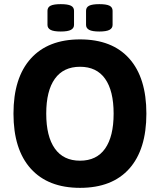

<svg xmlns="http://www.w3.org/2000/svg" viewBox="-20 -898 771 926"><path d="M459 -746Q425 -746 410 -754Q395 -762 395 -778V-846Q395 -863 410 -870.5Q425 -878 459 -878Q493 -878 508 -870.5Q523 -863 523 -846V-778Q523 -762 508 -754Q493 -746 459 -746ZM273 -746Q239 -746 224 -754Q209 -762 209 -778V-846Q209 -863 224 -870.5Q239 -878 273 -878Q307 -878 322 -870.5Q337 -863 337 -846V-778Q337 -762 322 -754Q307 -746 273 -746ZM366 8Q212 8 128.5 -84.5Q45 -177 45 -350Q45 -523 128.5 -615.5Q212 -708 366 -708Q521 -708 603.5 -615.5Q686 -523 686 -350Q686 -177 603.5 -84.5Q521 8 366 8ZM366 -123Q446 -123 487 -181.5Q528 -240 528 -350Q528 -460 487 -518Q446 -576 366 -576Q286 -576 244.5 -518Q203 -460 203 -350Q203 -240 244.5 -181.5Q286 -123 366 -123Z"/></svg>

Font: Asap
Style: Bold
Weight: 700
Designer: Pablo Cosgaya
Foundry: Omnibus-Type
Version: Version 3.001; ttfautohint (v1.8.3)